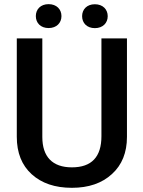

<svg xmlns="http://www.w3.org/2000/svg" viewBox="-20 -896 692 926"><path d="M152.8 -818.4C152.8 -785.6 175.8 -760.7 214.4 -760.7C252.9 -760.7 276.4 -785.6 276.4 -818.4C276.4 -851.1 252.9 -876 214.4 -876C175.8 -876 152.8 -851.1 152.8 -818.4ZM376 -817.9C376 -785.2 398.9 -760.3 437.5 -760.3C476.1 -760.3 499.5 -785.2 499.5 -817.9C499.5 -850.6 476.1 -875.5 437.5 -875.5C398.9 -875.5 376 -850.6 376 -817.9ZM469.2 -710.9V-239.3C469.2 -139.2 421.9 -88.9 326.7 -88.9C232.9 -88.9 184.1 -140.1 184.1 -235.4V-710.9H61V-236.3C61 -159.2 85 -99.1 132.8 -55.7C180.7 -12.2 245.1 9.8 326.7 9.8C407.2 9.8 471.7 -12.2 520 -56.6C568.4 -100.6 592.3 -160.2 592.3 -235.8V-710.9Z"/></svg>

Font: Roboto Medium
Style: Regular
Weight: 500
Designer: Google
Version: Version 2.137; 2017